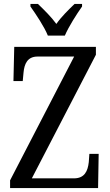

<svg xmlns="http://www.w3.org/2000/svg" viewBox="-20 -951 556 971"><path d="M222 -771H308C327 -816 368 -880 395 -918V-931H357C326 -901 290 -866 265 -830C239 -866 203 -901 172 -931H134V-918C161 -880 204 -816 222 -771ZM31 0H476L479 -173H432L429 -131C424 -86 408 -49 354 -49H141L465 -674V-714H52L48 -541H95L99 -584C103 -627 118 -665 170 -665H355L31 -39Z"/></svg>

Font: Noto Serif Tamil Condensed
Style: Italic
Weight: 400
Width: 3
Italic angle: -12°
Designer: Indian Type Foundry, Tom Grace, and the Monotype Design Team
Foundry: Monotype Imaging Inc.
Version: Version 2.003